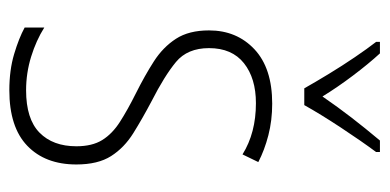

<svg xmlns="http://www.w3.org/2000/svg" viewBox="-226 -578 814 401"><g transform="rotate(90 180.5 -377.0)"><path d="M323 -130Q323 -65 284 -27.5Q245 10 168 10Q126 10 92.5 0Q59 -10 37 -22V-63Q64 -46 98 -35.5Q132 -25 168 -25Q228 -25 256.5 -53Q285 -81 285 -130Q285 -163 272 -184Q259 -205 234 -221Q209 -237 175 -254Q137 -273 107.5 -292Q78 -311 60.5 -338Q43 -365 43 -407Q43 -465 82.5 -502Q122 -539 196 -539Q231 -539 262 -531Q293 -523 318 -510L302 -477Q257 -505 195 -505Q143 -505 111.5 -480Q80 -455 80 -407Q80 -362 109 -338Q138 -314 191 -287Q227 -268 257.5 -249Q288 -230 305.5 -202.5Q323 -175 323 -130ZM164 -606Q151 -629 134 -657Q117 -685 99 -711.5Q81 -738 67 -756V-764H91Q113 -740 137.5 -707.5Q162 -675 181 -644Q203 -676 225 -704.5Q247 -733 273 -764H297V-756Q274 -725 246 -682.5Q218 -640 199 -606Z"/></g></svg>

Font: Noto Sans Gujarati UI Condensed ExtraLight
Style: Regular
Weight: 200
Width: 3
Designer: Jelle Bosma - Monotype Design Team, Universal Thirst
Foundry: Monotype Imaging Inc.
Version: Version 2.106; ttfautohint (v1.8.4.7-5d5b)